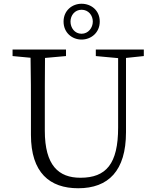

<svg xmlns="http://www.w3.org/2000/svg" viewBox="-20 -989 830 1024"><path d="M491 -690 610 -679V-309C610 -115 546 -41 409 -41C293 -41 219 -106 219 -292V-389C219 -488 219 -584 220 -680L332 -690V-725H47V-690L143 -681C145 -584 145 -487 145 -389V-270C145 -68 245 15 397 15C558 15 652 -78 652 -284V-680L747 -690V-725H491ZM415 -809C378 -809 356 -841 356 -874C356 -907 379 -937 415 -937C452 -937 475 -907 475 -874C475 -841 451 -809 415 -809ZM415 -778C466 -778 512 -815 512 -874C512 -934 466 -969 415 -969C365 -969 319 -933 319 -874C319 -814 365 -778 415 -778Z"/></svg>

Font: Kiri Minchoo Light
Style: Regular
Weight: 300
Designer: Ryoko NISHIZUKA 西塚涼子 (kana & ideographs); Frank Grießhammer (Latin, Greek & Cyrillic);
akenotsuki.com/eyeben/fonts/ (U+
Foundry: Adobe
akenotsuki.com/eyeben/fonts/
Version: Version 4.002;hotconv 1.0.119;makeotfexe 2.5.65604